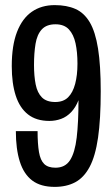

<svg xmlns="http://www.w3.org/2000/svg" viewBox="-20 -719 438 751"><path d="M194 12Q139 12 106 -13Q73 -38 57.5 -87Q42 -136 42 -206H127Q127 -156 132.5 -124Q138 -92 153 -77.5Q168 -63 197 -63Q235 -63 254 -92.5Q273 -122 280 -181Q287 -240 287 -327Q276 -299 258.5 -280.5Q241 -262 219 -254Q197 -246 173 -246Q122 -246 89.5 -271.5Q57 -297 41.5 -345Q26 -393 26 -460Q26 -541 46.5 -594Q67 -647 104.5 -673Q142 -699 194 -699Q241 -699 275 -684Q309 -669 331 -632Q353 -595 363.5 -529Q374 -463 374 -362Q374 -253 363.5 -180.5Q353 -108 330.5 -66Q308 -24 274 -6Q240 12 194 12ZM196 -320Q228 -320 246.5 -338.5Q265 -357 274 -391Q283 -425 283 -470Q283 -515 275.5 -549.5Q268 -584 249.5 -604Q231 -624 197 -624Q162 -624 143.5 -604Q125 -584 119 -547.5Q113 -511 113 -465Q113 -422 119.5 -389Q126 -356 144 -338Q162 -320 196 -320Z"/></svg>

Font: Archivo ExtraCondensed Medium
Style: Regular
Weight: 500
Width: 2
Designer: Hector Gatti
Foundry: Omnibus-Type
Version: Version 2.001